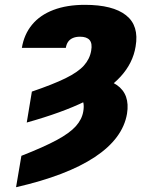

<svg xmlns="http://www.w3.org/2000/svg" viewBox="-20 -573 638 806"><path d="M92.3 -58.6 113.8 -188.5Q202.6 -218.8 254.9 -244.4Q307.1 -270 332 -297.6Q356.9 -325.2 362.8 -360.4Q368.2 -390.6 356.2 -404.8Q344.2 -418.9 315.9 -418.9Q298.3 -418.9 285.6 -413.3Q272.9 -407.7 265.9 -397.5Q258.8 -387.2 256.3 -372.1H71.8Q81.1 -428.7 114.5 -469.2Q147.9 -509.8 204.1 -531.2Q260.3 -552.7 336.4 -552.7Q453.6 -552.7 509 -509Q564.5 -465.3 549.3 -377.9Q538.1 -308.1 486.3 -251.5Q434.6 -194.8 337.6 -147.5Q240.7 -100.1 92.3 -58.6ZM269 -175.8 296.4 -246.1Q414.6 -254.9 470.5 -216.1Q526.4 -177.2 513.2 -95.7Q495.6 8.3 378.2 86.2Q260.7 164.1 47.4 212.9L69.8 81.1Q163.6 44.4 218.3 14.9Q272.9 -14.6 298.6 -43.5Q324.2 -72.3 329.6 -105.5Q336.4 -145 318.6 -163.8Q300.8 -182.6 269 -175.8Z"/></svg>

Font: Inter 17pt Black
Style: Italic
Weight: 900
Italic angle: -9.3988°
Version: Version 4.001;git-66647c0bb